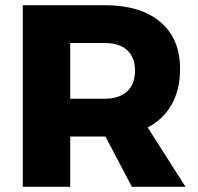

<svg xmlns="http://www.w3.org/2000/svg" viewBox="-20 -721 764 741"><path d="M489 0 387 -194H383H251V0H68V-701H383Q522 -701 598.5 -636.5Q675 -572 675 -455Q675 -376 643 -318.5Q611 -261 550 -229L696 0ZM251 -340H384Q440 -340 470.5 -368Q501 -396 501 -449Q501 -500 470.5 -527.5Q440 -555 384 -555H251Z"/></svg>

Font: Montserrat V1
Style: Bold
Weight: 700
Designer: Julieta Ulanovsky
Foundry: Julieta Ulanovsky
Version: Version 6.001